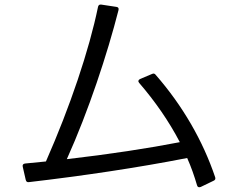

<svg xmlns="http://www.w3.org/2000/svg" viewBox="-20 -788 1040 836"><path d="M92 -5C94 3 98 6 106 5C338 -22 581 -58 795 -100C812 -62 826 -22 838 19C840 27 846 29 854 26L910 -1C917 -4 919 -9 917 -16C863 -176 775 -328 658 -462C654 -468 648 -469 642 -466L590 -444C582 -440 580 -434 586 -427C655 -347 715 -261 763 -169C630 -143 454 -116 271 -95C366 -306 447 -552 496 -744C498 -752 495 -757 487 -758L421 -768C413 -769 409 -766 407 -759C368 -569 285 -323 180 -85C150 -82 119 -79 89 -76C81 -75 77 -70 79 -62Z"/></svg>

Font: LINE Seed JP_OTF Regular
Style: Regular
Weight: 400
Designer: LY Corporation & Fontrix & Fontworks
Version: Version 1.002